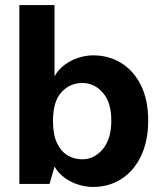

<svg xmlns="http://www.w3.org/2000/svg" viewBox="-20 -728 636 760"><path d="M348.7 12Q320.2 12 291 3.1Q261.7 -5.8 236.7 -23.7Q211.6 -41.7 195.8 -68.5L176.2 0H56.6V-708H195.8V-426.1Q211.6 -453.7 236.7 -472Q261.7 -490.3 291 -499.6Q320.2 -508.9 348.7 -508.9Q411.4 -508.9 460.7 -478Q510 -447.1 538.3 -389.6Q566.6 -332.1 566.6 -250.9Q566.6 -169.7 538.3 -110.6Q510 -51.4 460.7 -19.7Q411.4 12 348.7 12ZM305.6 -97.4Q353.3 -97.4 386.9 -137.8Q420.6 -178.3 420.6 -250.9Q420.6 -322.8 386.9 -361.2Q353.3 -399.5 305.6 -399.5Q257 -399.5 223.4 -363.2Q189.7 -326.9 189.7 -248.4Q189.7 -195.9 205.2 -162.6Q220.7 -129.2 247 -113.3Q273.3 -97.4 305.6 -97.4Z"/></svg>

Font: Atkinson Hyperlegible Next
Style: Regular
Weight: 400
Designer: Elliott Scott, Megan Eiswerth, Linus Boman, Theodore Petrosky, Letters from Sweden
Foundry: Applied Design Works, Letters from Sweden
Version: Version 2.001